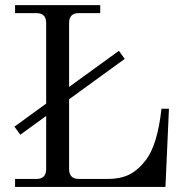

<svg xmlns="http://www.w3.org/2000/svg" viewBox="-20 -733 735 753"><path d="M36.6 -236.3 161.1 -326.7V-642.6Q161.1 -681.6 123 -681.6H39.1V-712.9H373V-681.6H289.1Q251 -681.6 251 -642.6V-392.1L446.3 -533.7L469.2 -502L251 -343.8V-70.3Q251 -31.2 289.1 -31.2H403.3Q451.7 -31.2 486.3 -48.1Q521 -64.9 552.2 -105.5Q597.7 -165 613.3 -306.6H642.6L628.9 0H39.1V-31.2H123Q161.1 -31.2 161.1 -70.3V-278.3L59.6 -204.6Z"/></svg>

Font: Theano Modern
Style: Regular
Weight: 400
Designer: Alexey Kryukov
Version: Version 2.00